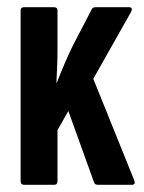

<svg xmlns="http://www.w3.org/2000/svg" viewBox="-20 -511 398 531"><path d="M46 0Q37 0 37 -11V-481Q37 -491 46 -491H130Q139 -491 139 -481V-412Q139 -393 139 -371Q139 -349 138 -326Q137 -303 136 -282H137Q147 -308 158 -333.5Q169 -359 181 -384L234 -486Q237 -491 244 -491H337Q348 -491 343 -479L238 -293L351 -13Q356 0 345 0H250Q242 0 240 -7L169 -204L139 -151V-11Q139 0 131 0Z"/></svg>

Font: Sofia Sans Extra Condensed
Style: Bold
Weight: 700
Designer: Botio Nikoltchev, Ani Petrova
Foundry: lettersoup
Version: Version 4.101